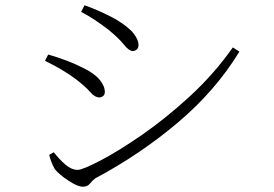

<svg xmlns="http://www.w3.org/2000/svg" viewBox="-20 -724 1040 729"><path d="M288 -679 301 -704Q363 -682 421 -650Q470 -620 488 -596Q506 -572 506 -554Q506 -533 485 -530Q470 -530 450.5 -554.5Q431 -579 392 -611Q336 -654 288 -679ZM864 -544 889 -528Q798 -379 654.5 -258Q511 -137 342 -47Q331 -39 321.5 -27Q312 -15 295 -15Q275 -15 240 -38Q205 -61 188 -82Q172 -111 167 -136L184 -146Q206 -118 229 -98.5Q252 -79 275 -79Q293 -79 360.5 -114Q428 -149 518.5 -211.5Q609 -274 701 -358.5Q793 -443 864 -544ZM151 -493 163 -517Q239 -495 296 -466Q339 -445 358.5 -421Q378 -397 378 -375Q378 -357 358 -354Q340 -354 322 -375Q304 -396 266 -425Q217 -461 151 -493Z"/></svg>

Font: Minh Nguyen ExtraLight
Style: Regular
Weight: 250
Designer: Ryoko NISHIZUKA 西塚涼子 (kana & ideographs); Frank Grießhammer (Latin, Greek & Cyrillic); Wenlong ZHANG 张文龙 (bopomofo); San
Foundry: Adobe
Version: Version 1.100;July 7, 2023;FontCreator 14.0.0.2814 64-bit